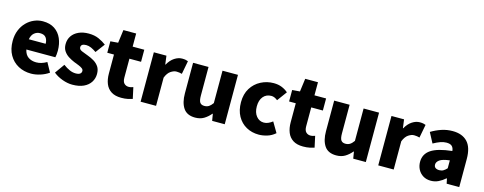

<svg xmlns="http://www.w3.org/2000/svg" viewBox="-29 -1421 5383 2136"><g transform="rotate(15 2662.5 -353.0)"><path d="M330 14Q248 14 182.5 -21.5Q117 -57 78.5 -124Q40 -191 40 -285Q40 -354 62.5 -409Q85 -464 123.5 -503Q162 -542 210.5 -562.5Q259 -583 310 -583Q392 -583 446 -547Q500 -511 527 -449Q554 -387 554 -309Q554 -285 551.5 -264Q549 -243 546 -232H212Q224 -174 262 -148Q300 -122 354 -122Q413 -122 474 -158L533 -51Q489 -20 434.5 -3Q380 14 330 14ZM209 -349H403Q403 -391 382.5 -419Q362 -447 313 -447Q276 -447 247 -423Q218 -399 209 -349Z M805 14Q750 14 690 -8Q630 -30 586 -66L665 -177Q704 -148 739.5 -132.5Q775 -117 809 -117Q844 -117 860 -129Q876 -141 876 -162Q876 -179 860 -191Q844 -203 818 -213.5Q792 -224 763 -235Q729 -249 695.5 -270Q662 -291 640 -323.5Q618 -356 618 -403Q618 -457 645.5 -497.5Q673 -538 722.5 -560.5Q772 -583 838 -583Q905 -583 955 -560.5Q1005 -538 1041 -510L962 -404Q931 -426 901.5 -439Q872 -452 844 -452Q784 -452 784 -411Q784 -386 816 -372.5Q848 -359 892 -343Q928 -330 962.5 -309.5Q997 -289 1019.5 -256.5Q1042 -224 1042 -172Q1042 -120 1015 -77.5Q988 -35 935.5 -10.5Q883 14 805 14Z M1369 14Q1298 14 1253.5 -14.5Q1209 -43 1188.5 -93.5Q1168 -144 1168 -211V-430H1091V-562L1179 -569L1199 -720H1346V-569H1480V-430H1346V-213Q1346 -166 1366.5 -145.5Q1387 -125 1418 -125Q1432 -125 1446 -128.5Q1460 -132 1470 -136L1498 -7Q1476 0 1444.5 7Q1413 14 1369 14Z M1590 0V-569H1735L1748 -470H1751Q1783 -527 1826.5 -555Q1870 -583 1913 -583Q1939 -583 1954.5 -579.5Q1970 -576 1982 -571L1953 -418Q1937 -422 1923 -424.5Q1909 -427 1890 -427Q1859 -427 1824.5 -404Q1790 -381 1768 -325V0Z M2220 14Q2126 14 2084 -48.5Q2042 -111 2042 -217V-569H2220V-239Q2220 -181 2236 -159.5Q2252 -138 2286 -138Q2316 -138 2337.5 -151.5Q2359 -165 2381 -196V-569H2559V0H2414L2401 -78H2397Q2362 -36 2320 -11Q2278 14 2220 14Z M2953 14Q2873 14 2809 -21.5Q2745 -57 2707.5 -124Q2670 -191 2670 -285Q2670 -379 2711.5 -445.5Q2753 -512 2821.5 -547.5Q2890 -583 2969 -583Q3021 -583 3062 -566.5Q3103 -550 3135 -522L3052 -409Q3015 -439 2980 -439Q2921 -439 2886.5 -397.5Q2852 -356 2852 -285Q2852 -214 2886.5 -172Q2921 -130 2973 -130Q3000 -130 3025 -141.5Q3050 -153 3072 -170L3141 -53Q3099 -16 3048.5 -1Q2998 14 2953 14Z M3463 14Q3392 14 3347.5 -14.5Q3303 -43 3282.5 -93.5Q3262 -144 3262 -211V-430H3185V-562L3273 -569L3293 -720H3440V-569H3574V-430H3440V-213Q3440 -166 3460.5 -145.5Q3481 -125 3512 -125Q3526 -125 3540 -128.5Q3554 -132 3564 -136L3592 -7Q3570 0 3538.5 7Q3507 14 3463 14Z M3845 14Q3751 14 3709 -48.5Q3667 -111 3667 -217V-569H3845V-239Q3845 -181 3861 -159.5Q3877 -138 3911 -138Q3941 -138 3962.5 -151.5Q3984 -165 4006 -196V-569H4184V0H4039L4026 -78H4022Q3987 -36 3945 -11Q3903 14 3845 14Z M4327 0V-569H4472L4485 -470H4488Q4520 -527 4563.5 -555Q4607 -583 4650 -583Q4676 -583 4691.5 -579.5Q4707 -576 4719 -571L4690 -418Q4674 -422 4660 -424.5Q4646 -427 4627 -427Q4596 -427 4561.5 -404Q4527 -381 4505 -325V0Z M4935 14Q4883 14 4845 -9.5Q4807 -33 4786.5 -72.5Q4766 -112 4766 -159Q4766 -249 4841 -299.5Q4916 -350 5082 -368Q5079 -403 5059.5 -422Q5040 -441 4996 -441Q4962 -441 4926 -428Q4890 -415 4847 -391L4785 -508Q4841 -542 4902 -562.5Q4963 -583 5030 -583Q5140 -583 5200 -520Q5260 -457 5260 -323V0H5115L5103 -57H5098Q5063 -26 5022.5 -6Q4982 14 4935 14ZM4996 -124Q5023 -124 5043 -136Q5063 -148 5082 -169V-260Q4999 -250 4967 -226.5Q4935 -203 4935 -173Q4935 -148 4951.5 -136Q4968 -124 4996 -124Z"/></g></svg>

Font: Source Han Sans SC Heavy
Style: Regular
Weight: 900
Designer: Ryoko NISHIZUKA Ë•øÂ°öÊ∂ºÂ≠ê (kana, bopomofo & ideographs); Paul D. Hunt (Latin, Greek & Cyrillic); Sandoll Communicatio
Foundry: Adobe
Version: Version 2.004;hotconv 1.0.118;makeotfexe 2.5.65603